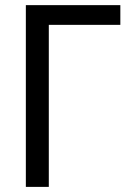

<svg xmlns="http://www.w3.org/2000/svg" viewBox="-20 -731 528 751"><path d="M450.7 -633.8H170.9V0H81.1V-710.9H450.7Z"/></svg>

Font: RobotoCondensed-Regular
Style: Regular
Weight: 400
Designer: Google
Version: Version 2.001201; 2014